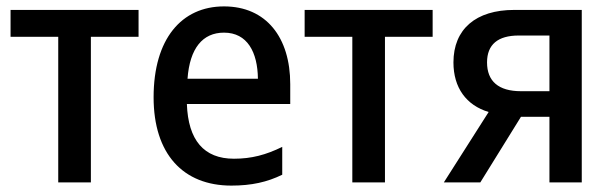

<svg xmlns="http://www.w3.org/2000/svg" viewBox="-20 -570 1914 600"><path d="M162 0H264V-455H413V-539H13V-455H162Z M703 10C766 10 815 -1 862 -24V-111C811 -86 766 -74 711 -74C617 -74 568 -132 564 -245H887V-307C887 -453 812 -550 680 -550C547 -550 460 -448 460 -266C460 -89 552 10 703 10ZM566 -324C573 -419 613 -468 680 -468C753 -468 785 -407 786 -324Z M1081 0H1183V-455H1332V-539H932V-455H1081Z M1367 0H1481L1608 -205H1697V0H1798V-539H1587C1467 -539 1397 -479 1397 -375C1397 -296 1437 -241 1507 -220ZM1608 -285C1538 -285 1502 -316 1502 -375C1502 -431 1536 -459 1601 -459H1697V-285Z"/></svg>

Font: Noto Sans SemiCondensed Medium
Style: Regular
Weight: 500
Width: 4
Designer: Monotype Design Team
Foundry: Monotype Imaging Inc.
Version: Version 2.013